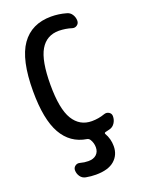

<svg xmlns="http://www.w3.org/2000/svg" viewBox="-175 -822 849 1124"><g transform="rotate(-20 250.0 -260.0)"><path d="M243.2 5.9Q143.6 -9.8 92.8 -99.6Q42 -189.5 42 -365.2Q42 -561.5 105 -650.9Q168 -740.2 290 -740.2Q336.9 -740.2 381.8 -727.5Q403.3 -722.7 415 -704.6Q426.8 -686.5 426.8 -665Q426.8 -648.4 413.6 -638.7Q400.4 -628.9 383.8 -633.8Q347.7 -645.5 304.7 -646.5Q227.5 -646.5 189 -581.1Q150.4 -515.6 150.4 -365.2Q150.4 -214.8 190.9 -148.9Q231.4 -83 306.6 -83Q348.6 -83 386.7 -96.7Q403.3 -102.5 417.5 -93.8Q431.6 -85 431.6 -68.4Q431.6 -44.9 418.9 -25.9Q406.2 -6.8 384.8 -2Q369.1 2 360.4 3.9Q350.6 5.9 353.5 13.7Q376 51.8 376 97.7Q376 152.3 337.4 186Q298.8 219.7 221.7 219.7Q191.4 219.7 160.2 213.9Q138.7 210 126.5 192.4Q114.3 174.8 114.3 153.3Q114.3 137.7 127.4 127.9Q140.6 118.2 157.2 123Q181.6 129.9 207 129.9Q239.3 129.9 257.3 113.3Q275.4 96.7 275.4 68.4Q275.4 41 260.7 17.6Q253.9 7.8 243.2 5.9Z"/></g></svg>

Font: Rounded-X Mgen+ 1m medium
Style: Regular
Weight: 500
Designer: [Source Han Sans]
Ryoko NISHIZUKA  (kana & ideographs); Paul D. Hunt (Latin, Greek & Cyrillic); Wenlong ZHANG  (bopomofo
Version: Version 1.059.20150602